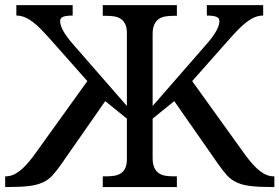

<svg xmlns="http://www.w3.org/2000/svg" viewBox="-32 -734 1097 754"><path d="M1045.4 -41.5V0.5H1034.7Q984.4 0.5 952.1 -3.4Q919.9 -7.3 897.7 -17.6Q875.5 -27.8 859.4 -45.4Q843.3 -63 824.7 -89.8L652.3 -336.9L567.4 -268.1V-113.3Q567.4 -89.8 574 -75.7Q580.6 -61.5 591.6 -54Q602.5 -46.4 617.4 -43.9Q632.3 -41.5 649.4 -41.5H662.6V0.5H371.6V-41.5H384.3Q400.9 -41.5 415.8 -43.7Q430.7 -45.9 441.9 -53Q453.1 -60.1 459.7 -73.2Q466.3 -86.4 466.3 -108.9V-268.1L381.3 -336.9L209 -89.8Q190.4 -63 174.3 -45.4Q158.2 -27.8 136 -17.6Q113.8 -7.3 81.5 -3.4Q49.3 0.5 -1 0.5H-11.7V-41.5H-9.8Q18.1 -41.5 44.4 -62Q70.8 -82.5 100.1 -122.1L311 -415.5L166 -579.1Q146.5 -601.1 129.6 -618.4Q112.8 -635.7 96.9 -647.7Q81.1 -659.7 65.2 -666.3Q49.3 -672.9 32.2 -672.9V-713.9H253.4V-672.9Q228.5 -672.9 216.3 -668.2Q204.1 -663.6 204.1 -650.9Q204.1 -643.6 206.8 -634.5Q209.5 -625.5 215.6 -614Q221.7 -602.5 232.4 -587.9Q243.2 -573.2 259.3 -555.2L466.3 -317.9V-603.5Q466.3 -626 459.7 -639.4Q453.1 -652.8 441.9 -660.2Q430.7 -667.5 415.8 -669.7Q400.9 -671.9 384.3 -671.9H371.6V-713.9H662.6V-671.9H649.4Q632.3 -671.9 617.4 -669.4Q602.5 -667 591.6 -659.4Q580.6 -651.9 574 -637.7Q567.4 -623.5 567.4 -600.1V-317.9L774.4 -555.2Q790.5 -573.2 801.3 -587.9Q812 -602.5 818.1 -614Q824.2 -625.5 826.9 -634.5Q829.6 -643.6 829.6 -650.9Q829.6 -663.6 817.4 -668.2Q805.2 -672.9 780.3 -672.9V-713.9H1001.5V-672.9Q984.4 -672.9 968.5 -666.3Q952.6 -659.7 936.8 -647.7Q920.9 -635.7 904.1 -618.4Q887.2 -601.1 867.7 -579.1L722.7 -415.5L933.6 -122.1Q962.9 -82.5 989.3 -62Q1015.6 -41.5 1043.5 -41.5Z"/></svg>

Font: Noto Serif
Style: Regular
Weight: 400
Designer: Monotype Design team
Foundry: Monotype Imaging Inc.
Version: Version 1.02